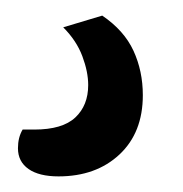

<svg xmlns="http://www.w3.org/2000/svg" viewBox="-20 -37 235 246"><path d="M61 -2 111 -17Q139 2 151 28Q163 54 163 85Q163 133 133 161Q103 189 55 189Q30 189 16.5 179.5Q3 170 3 153Q3 139 9 129H24Q60 129 76.5 113.5Q93 98 93 72Q93 55 85.5 35Q78 15 61 -2Z"/></svg>

Font: Baloo Paaji 2
Style: Regular
Weight: 400
Designer: Shuchita Grover, Noopur Datye and Ek Type
Foundry: Ek Type
Version: Version 1.700